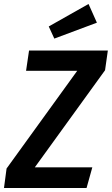

<svg xmlns="http://www.w3.org/2000/svg" viewBox="-38 -945 562 965"><path d="M-5 -98 350 -589H93L108 -691H504L490 -592L137 -104H426L397 0H-18ZM449 -831 235 -751 207 -812 407 -925Z"/></svg>

Font: Fira Sans Condensed Medium
Style: Italic
Weight: 500
Width: 3
Italic angle: -8°
Designer: bBox Type GmbH & Carrois Corporate GbR & Edenspiekermann AG
Foundry: bBox Type GmbH & Carrois Corporate GbR & Edenspiekermann AG
Version: Version 4.301